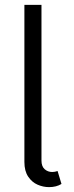

<svg xmlns="http://www.w3.org/2000/svg" viewBox="-20 -760 304 787"><path d="M80 -96V-740H150V-102Q150 -78 163 -66.5Q176 -55 194 -55Q205 -55 216 -59L232 -6Q211 7 181 7Q157 7 134 -3Q111 -13 95.5 -36Q80 -59 80 -96Z"/></svg>

Font: Parkinsans Light Light
Style: Regular
Weight: 300
Version: Version 1.000